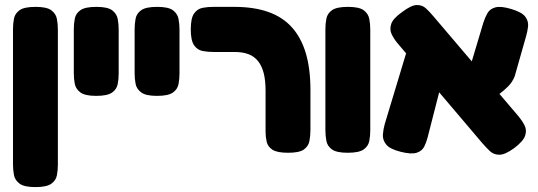

<svg xmlns="http://www.w3.org/2000/svg" viewBox="-20 -614 2193 783"><path d="M124 149Q79 149 60 135Q41 121 37 100Q33 79 33 57V-495Q33 -517 37 -538Q41 -559 60 -572.5Q79 -586 125 -586Q171 -586 189.5 -572Q208 -558 212 -537Q216 -516 216 -494V58Q216 80 212 101Q208 122 189 135.5Q170 149 124 149Z M372 -223Q327 -223 308 -237Q289 -251 285 -272Q281 -293 281 -315V-495Q281 -517 285 -538Q289 -559 308 -572.5Q327 -586 373 -586Q419 -586 437.5 -572Q456 -558 460 -537Q464 -516 464 -494V-314Q464 -292 460 -271Q456 -250 437 -236.5Q418 -223 372 -223Z M620 -223Q575 -223 556 -237Q537 -251 533 -272Q529 -293 529 -315V-495Q529 -517 533 -538Q537 -559 556 -572.5Q575 -586 621 -586Q667 -586 685.5 -572Q704 -558 708 -537Q712 -516 712 -494V-314Q712 -292 708 -271Q704 -250 685 -236.5Q666 -223 620 -223Z M1155 9Q1110 9 1091 -3.5Q1072 -16 1067.5 -36Q1063 -56 1063 -77V-245Q1063 -286 1055.5 -315.5Q1048 -345 1032.5 -364.5Q1017 -384 993.5 -393Q970 -402 937 -402H851Q828 -402 806.5 -406Q785 -410 771.5 -429.5Q758 -449 758 -494Q758 -540 771.5 -559Q785 -578 806 -582Q827 -586 850 -586H935Q1015 -586 1073.5 -565.5Q1132 -545 1170 -503Q1208 -461 1227 -397.5Q1246 -334 1246 -247V-84Q1246 -61 1242 -39.5Q1238 -18 1219.5 -4.5Q1201 9 1155 9Z M1398 9Q1353 9 1334 -4.5Q1315 -18 1311 -39.5Q1307 -61 1307 -83V-495Q1307 -517 1311 -538Q1315 -559 1334 -572.5Q1353 -586 1399 -586Q1445 -586 1463.5 -572Q1482 -558 1486 -537Q1490 -516 1490 -494V-82Q1490 -60 1486 -39Q1482 -18 1463 -4.5Q1444 9 1398 9Z M2077 -10Q2040 17 2016.5 17Q1993 17 1977.5 2Q1962 -13 1948 -29L1600 -439Q1586 -456 1577 -475Q1568 -494 1575.5 -516.5Q1583 -539 1620 -565Q1657 -593 1679.5 -593.5Q1702 -594 1717.5 -579.5Q1733 -565 1748 -547L2096 -138Q2110 -121 2119.5 -102Q2129 -83 2121.5 -60.5Q2114 -38 2077 -10ZM1614 5Q1570 -6 1555 -24.5Q1540 -43 1541.5 -65Q1543 -87 1549 -108L1645 -426L1799 -347L1724 -54Q1719 -34 1710 -16Q1701 2 1679 9Q1657 16 1614 5ZM1954 -179 1879 -280 1951 -521Q1958 -543 1968 -560.5Q1978 -578 2000.5 -584Q2023 -590 2066 -577Q2109 -564 2122.5 -545.5Q2136 -527 2133.5 -505.5Q2131 -484 2124 -461L2079 -303Q2070 -280 2053.5 -263Q2037 -246 2012.5 -227.5Q1988 -209 1954 -179Z"/></svg>

Font: Fredoka
Style: Bold
Weight: 700
Designer: Ben Nathan
Foundry: Milena B. Brandão, Ben Nathan
Version: Version 2.001